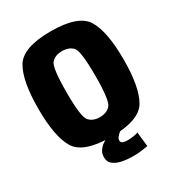

<svg xmlns="http://www.w3.org/2000/svg" viewBox="-198 -801 992 1082"><g transform="rotate(-30 298.0 -260.0)"><path d="M297 5Q115 5 67.2 -76.5Q19.5 -158 19.5 -337.5Q19.5 -517 67.2 -599Q115 -681 297.2 -681Q479.5 -681 527.2 -599Q575 -517 575 -337.5Q575 -158 527.2 -76.5Q479.5 5 297 5ZM297 -123Q342 -123 366.5 -150.5Q391 -178 391 -337.5Q391 -500 366.5 -526.2Q342 -552.5 297 -552.5Q252.5 -552.5 228 -526.2Q203.5 -500 203.5 -337.5Q203.5 -178 228 -150.5Q252.5 -123 297 -123ZM347 161.5Q317.5 161.5 284 155.8Q250.5 150 226.8 133.2Q203 116.5 203 84.5Q203 58 216.8 39.8Q230.5 21.5 246.5 11.5Q262.5 1.5 269 0H360Q357 1.5 348.8 8.2Q340.5 15 332.8 25Q325 35 325 45.5Q325 58 336.8 63Q348.5 68 366.5 68Q386 68 407.5 64.5Q429 61 436 57L446.5 151.5Q441.5 153 411.2 157.2Q381 161.5 347 161.5Z"/></g></svg>

Font: Anybody ExtraBold
Style: Regular
Weight: 800
Designer: Tyler Finck
Foundry: Etcetera Type Company
Version: Version 1.010; ttfautohint (v1.8.3) -l 8 -r 50 -G 200 -x 14 